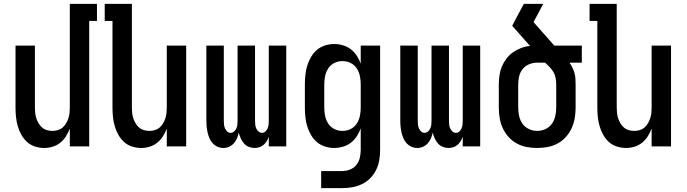

<svg xmlns="http://www.w3.org/2000/svg" viewBox="-20 -755 3540 990"><path d="M208 8Q184 8 160.5 0.5Q137 -7 119.5 -23Q102 -39 90 -60.5Q78 -82 71.5 -105Q65 -128 62.5 -152Q60 -176 60 -200V-520H160V-200Q160 -186 161.5 -172Q163 -158 167.5 -144.5Q172 -131 179.5 -118.5Q187 -106 197.5 -97Q208 -88 222 -84Q236 -80 250 -80Q264 -80 278 -84Q292 -88 302.5 -97Q313 -106 320.5 -118.5Q328 -131 332.5 -144.5Q337 -158 338.5 -172Q340 -186 340 -200V-735H480V-647H440V0H340V-92Q332 -71 320 -52Q308 -33 290.5 -19Q273 -5 251.5 1.5Q230 8 208 8Z M708 8Q684 8 660.5 0.5Q637 -7 619.5 -23Q602 -39 590 -60.5Q578 -82 571.5 -105Q565 -128 562.5 -152Q560 -176 560 -200V-647H520V-735H660V-200Q660 -186 661.5 -172Q663 -158 667.5 -144.5Q672 -131 679.5 -118.5Q687 -106 697.5 -97Q708 -88 722 -84Q736 -80 750 -80Q764 -80 778 -84Q792 -88 802.5 -97Q813 -106 820.5 -118.5Q828 -131 832.5 -144.5Q837 -158 838.5 -172Q840 -186 840 -200V-520H940V0H840V-92Q832 -71 820 -52Q808 -33 790.5 -19Q773 -5 751.5 1.5Q730 8 708 8Z M1132 8Q1116 8 1101.5 1.5Q1087 -5 1076.5 -16.5Q1066 -28 1060 -42Q1054 -56 1050.5 -71.5Q1047 -87 1045.5 -102Q1044 -117 1044 -133V-520H1134V-133Q1134 -123 1135 -113Q1136 -103 1140 -93.5Q1144 -84 1151.5 -77Q1159 -70 1169 -70Q1179 -70 1187 -77Q1195 -84 1199 -93.5Q1203 -103 1204 -113Q1205 -123 1205 -133V-520H1295V-133Q1295 -123 1296 -113Q1297 -103 1301 -93.5Q1305 -84 1313 -77Q1321 -70 1331 -70Q1341 -70 1348.5 -77Q1356 -84 1360 -93.5Q1364 -103 1365 -113Q1366 -123 1366 -133V-520H1456V0H1366V-50Q1362 -38 1355.5 -27.5Q1349 -17 1339.5 -8.5Q1330 0 1317.5 4Q1305 8 1293 8Q1277 8 1262.5 2Q1248 -4 1238 -15.5Q1228 -27 1221.5 -41.5Q1215 -56 1211 -71Q1208 -56 1202 -42Q1196 -28 1186 -16.5Q1176 -5 1161.5 1.5Q1147 8 1132 8Z M1636 215V127H1743Q1764 127 1784 119.5Q1804 112 1817 96Q1830 80 1835 59.5Q1840 39 1840 18V-93Q1832 -71 1819.5 -52Q1807 -33 1789 -19Q1771 -5 1748.5 1.5Q1726 8 1704 8Q1679 8 1655.5 0.5Q1632 -7 1614 -22.5Q1596 -38 1583.5 -59.5Q1571 -81 1564 -104Q1557 -127 1554.5 -151.5Q1552 -176 1552 -200V-320Q1552 -344 1554.5 -368.5Q1557 -393 1564 -416Q1571 -439 1583.5 -460.5Q1596 -482 1614 -497.5Q1632 -513 1655.5 -520.5Q1679 -528 1704 -528Q1726 -528 1748.5 -521.5Q1771 -515 1789 -501Q1807 -487 1819.5 -468Q1832 -449 1840 -427V-520H1940V18Q1940 45 1935.5 71Q1931 97 1919.5 121Q1908 145 1889 164Q1870 183 1846 194.5Q1822 206 1796 210.5Q1770 215 1743 215ZM1746 -80Q1768 -80 1787.5 -89.5Q1807 -99 1819 -117Q1831 -135 1835.5 -156.5Q1840 -178 1840 -200V-320Q1840 -342 1835.5 -363.5Q1831 -385 1819 -403Q1807 -421 1787.5 -430.5Q1768 -440 1746 -440Q1724 -440 1704.5 -430.5Q1685 -421 1673 -403Q1661 -385 1656.5 -363.5Q1652 -342 1652 -320V-200Q1652 -178 1656.5 -156.5Q1661 -135 1673 -117Q1685 -99 1704.5 -89.5Q1724 -80 1746 -80Z M2132 8Q2116 8 2101.5 1.5Q2087 -5 2076.5 -16.5Q2066 -28 2060 -42Q2054 -56 2050.5 -71.5Q2047 -87 2045.5 -102Q2044 -117 2044 -133V-520H2134V-133Q2134 -123 2135 -113Q2136 -103 2140 -93.5Q2144 -84 2151.5 -77Q2159 -70 2169 -70Q2179 -70 2187 -77Q2195 -84 2199 -93.5Q2203 -103 2204 -113Q2205 -123 2205 -133V-520H2295V-133Q2295 -123 2296 -113Q2297 -103 2301 -93.5Q2305 -84 2313 -77Q2321 -70 2331 -70Q2341 -70 2348.5 -77Q2356 -84 2360 -93.5Q2364 -103 2365 -113Q2366 -123 2366 -133V-520H2456V0H2366V-50Q2362 -38 2355.5 -27.5Q2349 -17 2339.5 -8.5Q2330 0 2317.5 4Q2305 8 2293 8Q2277 8 2262.5 2Q2248 -4 2238 -15.5Q2228 -27 2221.5 -41.5Q2215 -56 2211 -71Q2208 -56 2202 -42Q2196 -28 2186 -16.5Q2176 -5 2161.5 1.5Q2147 8 2132 8Z M2750 8Q2723 8 2696 3Q2669 -2 2645 -15Q2621 -28 2602.5 -48.5Q2584 -69 2572.5 -94Q2561 -119 2556.5 -146Q2552 -173 2552 -200V-320Q2552 -344 2555.5 -367.5Q2559 -391 2568 -412.5Q2577 -434 2591.5 -453Q2606 -472 2625.5 -485.5Q2645 -499 2667 -507.5Q2689 -516 2713 -518L2621 -622Q2636 -651 2651 -679Q2666 -707 2681 -735H2781L2731 -641L2838 -520H2980V-432H2916Q2925 -420 2931.5 -406.5Q2938 -393 2942 -379Q2946 -365 2947 -350Q2948 -335 2948 -320V-200Q2948 -173 2943.5 -146Q2939 -119 2927.5 -94Q2916 -69 2897.5 -48.5Q2879 -28 2855 -15Q2831 -2 2804 3Q2777 8 2750 8ZM2750 -80Q2772 -80 2792.5 -89.5Q2813 -99 2825.5 -116.5Q2838 -134 2843 -156Q2848 -178 2848 -200V-320Q2848 -336 2845 -352.5Q2842 -369 2834 -383Q2826 -397 2814 -409Q2802 -421 2791 -432H2750Q2729 -432 2709 -424Q2689 -416 2675.5 -399.5Q2662 -383 2657 -362Q2652 -341 2652 -320V-200Q2652 -178 2657 -156Q2662 -134 2674.5 -116.5Q2687 -99 2707.5 -89.5Q2728 -80 2750 -80Z M3208 8Q3184 8 3160.5 0.5Q3137 -7 3119.5 -23Q3102 -39 3090 -60.5Q3078 -82 3071.5 -105Q3065 -128 3062.5 -152Q3060 -176 3060 -200V-647H3020V-735H3160V-200Q3160 -186 3161.5 -172Q3163 -158 3167.5 -144.5Q3172 -131 3179.5 -118.5Q3187 -106 3197.5 -97Q3208 -88 3222 -84Q3236 -80 3250 -80Q3264 -80 3278 -84Q3292 -88 3302.5 -97Q3313 -106 3320.5 -118.5Q3328 -131 3332.5 -144.5Q3337 -158 3338.5 -172Q3340 -186 3340 -200V-520H3440V0H3340V-92Q3332 -71 3320 -52Q3308 -33 3290.5 -19Q3273 -5 3251.5 1.5Q3230 8 3208 8Z"/></svg>

Font: Iosevka Term Curly Semibold
Style: Regular
Weight: 600
Designer: Belleve Invis
Foundry: Belleve Invis
Version: Version 32.3.0